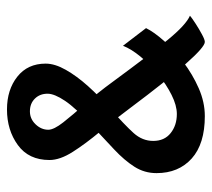

<svg xmlns="http://www.w3.org/2000/svg" viewBox="-48 -535 592 536"><g transform="rotate(-90 248.0 -267.0)"><path d="M191.9 8.8Q114.3 8.8 73.5 -27.8Q32.7 -64.5 32.7 -126Q32.7 -159.7 50.5 -187.7Q68.4 -215.8 98.9 -244.4Q129.4 -272.9 166.5 -307.6Q214.4 -351.6 234.4 -381.3Q254.4 -411.1 254.4 -430.2Q254.4 -451.7 240.7 -465.6Q227.1 -479.5 205.1 -479.5Q184.1 -479.5 168.9 -463.6Q153.8 -447.8 153.8 -428.2Q153.8 -412.6 174.6 -386.2Q195.3 -359.9 226.1 -325.2Q256.8 -290.5 287.1 -249Q362.8 -146 404.5 -95Q446.3 -43.9 472.2 -32.7Q465.3 -26.9 450.2 -17.1Q435.1 -7.3 420.2 0.7Q405.3 8.8 398.9 8.8Q384.8 8.8 337.4 -44.9Q290 -98.6 215.8 -197.8Q182.6 -242.7 148.7 -283.4Q114.7 -324.2 92 -359.9Q69.3 -395.5 69.3 -424.8Q69.3 -482.9 111.1 -513.2Q152.8 -543.5 210.4 -543.5Q265.6 -543.5 302 -514.6Q338.4 -485.8 338.4 -435.5Q338.4 -409.7 321 -379.2Q303.7 -348.6 275.4 -317.1Q247.1 -285.6 213.9 -256.3Q166.5 -214.4 144.5 -189.9Q122.6 -165.5 122.6 -135.3Q122.6 -104 144.3 -86.7Q166 -69.3 197.8 -69.3Q221.7 -69.3 251 -84Q280.3 -98.6 308.3 -121.6Q336.4 -144.5 357.9 -170.7Q379.4 -196.8 388.2 -219.7L437.5 -155.3Q426.8 -133.3 401.9 -105.2Q377 -77.1 342.8 -51.3Q308.6 -25.4 269.8 -8.3Q231 8.8 191.9 8.8Z"/></g></svg>

Font: Harmattan
Style: Bold
Weight: 700
Designer: George W. Nuss III and SIL International
Foundry: SIL International
Version: Version 4.000